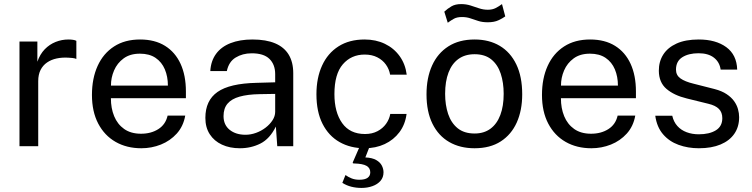

<svg xmlns="http://www.w3.org/2000/svg" viewBox="-20 -722 3715 948"><path d="M76.2 0V-517H164.5V-417.3Q177.5 -454.5 201 -478.8Q224.6 -503 254.8 -515Q285.1 -527 317.7 -527Q329 -527 339.9 -525.5Q350.8 -524 357 -520.4V-430.9Q349.6 -434.4 337.8 -435.7Q326.1 -437 318 -437.2Q287.1 -439.1 260.1 -433.4Q233.1 -427.7 212.5 -413.6Q191.9 -399.5 180.3 -376.7Q168.7 -353.8 168.7 -321.5V0Z M527.6 -237Q527.4 -187.9 543.7 -148.2Q559.9 -108.6 593.1 -85.1Q626.2 -61.7 676.4 -61.7Q725.9 -61.7 761.7 -84.5Q797.6 -107.3 807.6 -151.1H894.6Q885.3 -98.5 852.8 -62.5Q820.2 -26.5 774.3 -8.2Q728.4 10 678.1 10Q605.8 10 550.8 -21.4Q495.8 -52.9 464.9 -111.9Q434 -170.9 434 -253.3Q434 -334.9 462 -396.5Q490 -458.2 543.2 -492.6Q596.3 -527 671.5 -527Q744.5 -527 794.9 -495.6Q845.3 -464.2 871.6 -406.8Q897.9 -349.3 897.9 -270.8V-237ZM527.9 -299.4H809Q809 -343.8 793.9 -379.6Q778.8 -415.4 748.2 -436.2Q717.6 -457 670.8 -457Q622.2 -457 590.5 -433.7Q558.7 -410.5 543.2 -374.2Q527.6 -337.9 527.9 -299.4Z M1164.3 10Q1114.2 10 1075.8 -7.9Q1037.3 -25.7 1015.7 -59.2Q994 -92.6 994 -139.9Q994 -225.9 1053.9 -267.9Q1113.8 -310 1246.6 -313L1338.7 -315.6V-356Q1338.7 -403.6 1310.2 -431.4Q1281.7 -459.1 1222 -458.8Q1177.4 -458.6 1143.6 -437.9Q1109.7 -417.3 1100 -371.1H1018.3Q1021.3 -421.3 1046.8 -456.1Q1072.2 -490.9 1118 -508.9Q1163.9 -527 1226.4 -527Q1293.8 -527 1338.5 -508Q1383.3 -489 1405.6 -451.9Q1427.9 -414.8 1427.9 -360.8V0H1349L1342.1 -97.1Q1312.2 -36.7 1266.1 -13.4Q1220 10 1164.3 10ZM1192.2 -56.6Q1218.3 -56.6 1244.2 -66Q1270 -75.4 1291.3 -91.7Q1312.6 -108 1325.6 -128.2Q1338.6 -148.4 1338.7 -169.8V-258.4L1262.1 -257.1Q1202.7 -256.1 1163.1 -244.9Q1123.5 -233.8 1103.6 -210.4Q1083.7 -187 1083.7 -148.8Q1083.7 -105.3 1114.1 -80.9Q1144.5 -56.6 1192.2 -56.6Z M1780.3 -527Q1835.9 -527 1880.2 -505.7Q1924.6 -484.4 1952.9 -445.3Q1981.3 -406.3 1988.2 -353.2H1906.2Q1901.6 -380.5 1885.4 -403.1Q1869.2 -425.7 1842.8 -439.1Q1816.3 -452.6 1780.8 -452.6Q1714.4 -452.6 1672.8 -404.6Q1631.2 -356.6 1631.2 -257.3Q1631.2 -167.9 1669.5 -114.1Q1707.7 -60.3 1782.2 -60.3Q1817.5 -60.3 1843.9 -74.3Q1870.2 -88.2 1886.3 -110.8Q1902.4 -133.4 1906.9 -159.3H1987.4Q1980.8 -107.6 1952.3 -69.4Q1923.7 -31.3 1879.4 -10.6Q1835.2 10 1780.3 10Q1710.5 10 1656.8 -20.4Q1603 -50.8 1572.7 -110.3Q1542.4 -169.8 1542.4 -256.7Q1542.4 -337.3 1570.2 -398.1Q1597.9 -459 1651.2 -493Q1704.5 -527 1780.3 -527ZM1873.6 128.8Q1873.6 153.8 1858.7 171Q1843.8 188.2 1819.1 197Q1794.5 205.9 1765.2 205.9Q1738.4 205.9 1714.7 199.9Q1690.9 193.9 1670.3 180.8L1685.8 142.2Q1698.8 151.7 1715.5 158.6Q1732.2 165.5 1754.4 165.5Q1781.8 165.5 1795 155.9Q1808.2 146.3 1808.2 129Q1808.2 107.4 1789.6 96.8Q1771 86.1 1728.4 85.1Q1723.5 85.1 1722.2 83.6Q1720.8 82.1 1722.4 78.4L1758.7 -5H1807.5L1783.9 55.3Q1818 56.9 1837.6 68.2Q1857.2 79.5 1865.4 95.8Q1873.6 112.2 1873.6 128.8Z M2323 10Q2251.5 10 2198.2 -20.7Q2144.8 -51.4 2115.4 -110.9Q2085.9 -170.3 2085.9 -256.3Q2085.9 -337.5 2113.4 -398.4Q2140.9 -459.3 2194 -493.2Q2247 -527 2323.3 -527Q2394.8 -527 2447.5 -495.7Q2500.2 -464.4 2529.3 -404Q2558.4 -343.7 2558.4 -256.3Q2558.4 -177.3 2531.6 -117.4Q2504.7 -57.5 2452.5 -23.8Q2400.2 10 2323 10ZM2323.3 -62.8Q2369.7 -62.8 2401.7 -86.5Q2433.7 -110.2 2450.3 -154.1Q2466.9 -198.1 2466.9 -258.7Q2466.9 -314 2452.3 -358.3Q2437.7 -402.6 2406 -428.5Q2374.3 -454.3 2323.3 -454.3Q2276.4 -454.3 2243.9 -431.1Q2211.4 -407.9 2194.6 -364Q2177.8 -320.2 2177.8 -258.7Q2177.8 -204 2192.6 -159.5Q2207.5 -115.1 2239.6 -88.9Q2271.8 -62.8 2323.3 -62.8ZM2474.7 -641Q2461.6 -631.4 2440.7 -621.7Q2419.8 -612 2388.2 -612Q2361.5 -612 2341.5 -618.5Q2321.4 -625 2302.6 -631.4Q2283.8 -637.9 2261.1 -637.9Q2236.6 -637.9 2221.5 -629.6Q2206.5 -621.4 2190.8 -609.7L2173.7 -664.4Q2190.2 -679.8 2209.2 -690.8Q2228.2 -701.8 2256.8 -701.8Q2281.5 -701.8 2303.2 -694.9Q2324.9 -687.9 2345.7 -680.9Q2366.5 -673.9 2388.6 -673.9Q2411.2 -673.9 2427.5 -682.3Q2443.8 -690.7 2458.6 -701.8Z M2749.6 -237Q2749.4 -187.9 2765.7 -148.2Q2781.9 -108.6 2815.1 -85.1Q2848.2 -61.7 2898.4 -61.7Q2947.9 -61.7 2983.7 -84.5Q3019.6 -107.3 3029.6 -151.1H3116.6Q3107.3 -98.5 3074.8 -62.5Q3042.2 -26.5 2996.3 -8.2Q2950.4 10 2900.1 10Q2827.8 10 2772.8 -21.4Q2717.8 -52.9 2686.9 -111.9Q2656 -170.9 2656 -253.3Q2656 -334.9 2684 -396.5Q2712 -458.2 2765.2 -492.6Q2818.3 -527 2893.5 -527Q2966.5 -527 3016.9 -495.6Q3067.3 -464.2 3093.6 -406.8Q3119.9 -349.3 3119.9 -270.8V-237ZM2749.9 -299.4H3031Q3031 -343.8 3015.9 -379.6Q3000.8 -415.4 2970.2 -436.2Q2939.6 -457 2892.8 -457Q2844.2 -457 2812.5 -433.7Q2780.7 -410.5 2765.2 -374.2Q2749.6 -337.9 2749.9 -299.4Z M3430.6 10Q3376.6 10 3330.3 -6.9Q3284 -23.7 3253.6 -59.3Q3223.1 -94.9 3215.4 -150.4H3299.3Q3306.2 -120.1 3324.5 -99.8Q3342.8 -79.4 3370.1 -69.2Q3397.5 -58.9 3430.2 -58.9Q3482.4 -58.9 3514.4 -78.5Q3546.4 -98.1 3546.4 -138.5Q3546.4 -167.1 3529.6 -184.2Q3512.8 -201.3 3477.5 -209.6L3370.5 -236Q3308 -251.2 3270.7 -283.1Q3233.4 -315 3233 -372.7Q3232.8 -417.8 3254.8 -452.5Q3276.8 -487.2 3320.7 -507.1Q3364.6 -527 3430 -527Q3514.3 -527 3566 -489.2Q3617.6 -451.4 3619.9 -378.3H3538.2Q3533 -415.6 3505 -437.3Q3476.9 -459.1 3429.1 -459.1Q3379.8 -459.1 3348.7 -439.3Q3317.7 -419.5 3317.7 -378.2Q3317.7 -350.6 3339.8 -334.8Q3361.9 -319 3404.7 -308.7L3508.3 -282.3Q3544.2 -272.9 3567.5 -257.3Q3590.9 -241.8 3604.5 -222.8Q3618.1 -203.8 3623.8 -183.2Q3629.5 -162.5 3629.5 -143.6Q3629.5 -96 3605.9 -61.7Q3582.4 -27.4 3538 -8.7Q3493.6 10 3430.6 10Z"/></svg>

Font: Public Sans Thin
Style: Regular
Weight: 100
Designer: The Public Sans project authors (U.S. Web Design System). Libre Franklin designed by Pablo Impallari and Rodrigo Fuenzal
Version: Version 1.008